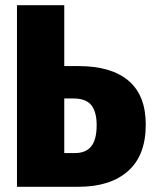

<svg xmlns="http://www.w3.org/2000/svg" viewBox="-20 -715 588 735"><path d="M538 -238Q538 -120 470 -60Q402 0 281 0H45V-695H226V-462H281Q406 -462 472 -406Q538 -350 538 -238ZM350 -236Q350 -287 329.5 -312.5Q309 -338 261 -338H226V-129H266Q309 -129 329.5 -155Q350 -181 350 -236Z"/></svg>

Font: Fira Sans Condensed ExtraBold
Style: Regular
Weight: 800
Width: 3
Designer: Carrois Corporate & Edenspiekermann AG
Foundry: Carrois Corporate GbR & Edenspiekermann AG
Version: Version 4.203